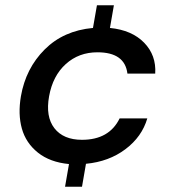

<svg xmlns="http://www.w3.org/2000/svg" viewBox="-20 -627 730 735"><path d="M543.9 -173.8Q523.4 -103.5 460.2 -55.9Q397 -8.3 309.1 0L293.9 87.9H229L244.1 1Q171.4 -5.9 125.2 -42.7Q79.1 -79.6 63.7 -134.8Q48.3 -189.9 60.1 -258.8Q78.6 -365.2 150.9 -437.5Q223.1 -509.8 335.9 -520L351.1 -606.9H416L400.9 -520Q484.9 -511.7 531.7 -463.6Q578.6 -415.5 574.2 -345.2H467.8Q458 -426.8 353 -426.8Q281.7 -426.8 231.9 -381.8Q182.1 -336.9 168 -258.8Q153.8 -180.7 188.2 -136.2Q222.7 -91.8 293.9 -91.8Q397.9 -91.8 438 -173.8Z"/></svg>

Font: SVN-Poppins Medium
Style: Italic
Weight: 500
Italic angle: -10°
Designer: Ninad Kale (Devanagari), Jonny Pinhorn (Latin)
Foundry: Indian Type Foundry
Version: Version 3.002 2017